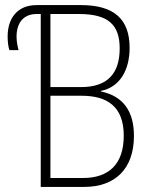

<svg xmlns="http://www.w3.org/2000/svg" viewBox="-20 -734 590 754"><path d="M140 0H311C432 0 506 -71 506 -200C506 -295 466 -356 376 -375V-377C449 -391 489 -457 489 -546C489 -659 428 -714 298 -714H124C48 -714 10 -662 10 -591C10 -572 12 -551 17 -537H53C50 -547 45 -569 45 -590C45 -644 72 -679 124 -679H140ZM298 -392H178V-679H290C406 -679 450 -636 450 -544C450 -443 400 -392 298 -392ZM306 -35H178V-358H300C401 -358 466 -316 466 -201C466 -89 407 -35 306 -35Z"/></svg>

Font: Noto Sans Condensed ExtraLight
Style: Regular
Weight: 200
Width: 3
Designer: Monotype Design Team
Foundry: Monotype Imaging Inc.
Version: Version 2.013